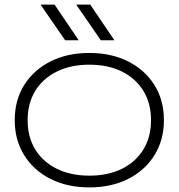

<svg xmlns="http://www.w3.org/2000/svg" viewBox="-20 -802 776 834"><path d="M372 -782 477 -627H418L311 -782ZM217 -782 322 -627H263L156 -782ZM368 12Q272 12 199 -25Q126 -62 85 -128Q44 -194 44 -280Q44 -367 85 -432.5Q126 -498 199 -535Q272 -572 368 -572Q464 -572 537 -535Q610 -498 651 -432.5Q692 -367 692 -280Q692 -194 651 -128Q610 -62 537 -25Q464 12 368 12ZM368 -39Q450 -39 510 -69Q570 -99 603 -153Q636 -207 636 -280Q636 -353 603 -407Q570 -461 510 -491Q450 -521 368 -521Q287 -521 226.5 -491Q166 -461 133 -407Q100 -353 100 -280Q100 -207 133 -153Q166 -99 226.5 -69Q287 -39 368 -39Z"/></svg>

Font: Bounded
Style: Regular
Weight: 200
Designer: Vlad Churkin
Version: Version 1.0